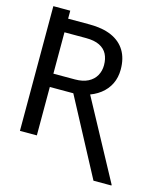

<svg xmlns="http://www.w3.org/2000/svg" viewBox="-136 -878 991 1156"><g transform="rotate(15 360.0 -300.5)"><path d="M51.3 -678.7V-777.3H156.7V-678.7ZM51.3 -727.5H291Q372.1 -727.5 428 -702.9Q483.9 -678.2 512.9 -630.6Q542 -583 542 -513.7Q542 -463.9 522.5 -423.8Q502.9 -383.8 466.1 -355.5Q429.2 -327.1 377.4 -312.5L349.6 -301.8H132.3V-384.8H291Q339.8 -384.8 372.6 -401.6Q405.3 -418.5 421.6 -447.5Q438 -476.6 438 -512.7Q438 -552.2 423.1 -581.3Q408.2 -610.4 375.7 -626.5Q343.3 -642.6 291 -642.6H156.7V0H51.3ZM556.6 175.3 291.5 -323.7H401.4L668.5 170.4V175.3Z"/></g></svg>

Font: Inter 17pt
Style: Regular
Weight: 400
Version: Version 4.001;git-66647c0bb